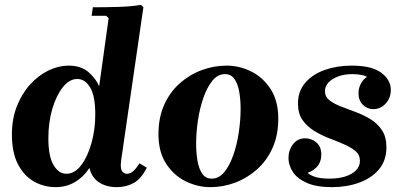

<svg xmlns="http://www.w3.org/2000/svg" viewBox="-20 -760 1654 790"><path d="M29 -207Q29 -271 49.5 -323Q70 -375 104 -412.5Q138 -450 179.5 -470Q221 -490 262 -490Q314 -490 344.5 -463Q375 -436 388 -405L427 -685L417 -695H357L362 -730Q409 -730 464.5 -731.5Q520 -733 560 -740L570 -730L479 -104Q474 -69 481.5 -57Q489 -45 502 -45Q517 -45 529.5 -57Q542 -69 554 -88L584 -70Q561 -24 530 -7Q499 10 461 10Q417 10 387 -10Q357 -30 348 -69Q324 -32 288.5 -11Q253 10 209 10Q161 10 120 -13Q79 -36 54 -84Q29 -132 29 -207ZM179 -192Q179 -116 200.5 -80.5Q222 -45 253 -45Q287 -45 313.5 -79.5Q340 -114 356 -170Q372 -226 372 -289Q372 -365 351 -400Q330 -435 298 -435Q265 -435 238 -400.5Q211 -366 195 -311Q179 -256 179 -192Z M912 -490Q965 -490 1013.5 -466Q1062 -442 1093.5 -393.5Q1125 -345 1125 -272Q1125 -204 1101.5 -151.5Q1078 -99 1037.5 -63Q997 -27 947.5 -8.5Q898 10 845 10Q793 10 744 -14Q695 -38 663.5 -86.5Q632 -135 632 -208Q632 -276 655.5 -328.5Q679 -381 719.5 -417Q760 -453 810 -471.5Q860 -490 912 -490ZM851 -25Q881 -25 903 -52Q925 -79 940 -122Q955 -165 962.5 -215.5Q970 -266 970 -312Q970 -349 964.5 -381.5Q959 -414 945 -434.5Q931 -455 906 -455Q876 -455 854 -428Q832 -401 817 -358Q802 -315 794.5 -265Q787 -215 787 -168Q787 -132 792.5 -99Q798 -66 812 -45.5Q826 -25 851 -25Z M1346 10Q1282 10 1242.5 -7.5Q1203 -25 1185 -52.5Q1167 -80 1167 -110Q1167 -143 1186 -167Q1205 -191 1236 -191Q1261 -191 1281.5 -174Q1302 -157 1302 -124Q1302 -90 1279.5 -69Q1257 -48 1234 -48Q1219 -48 1206 -57Q1193 -66 1193 -81H1226Q1226 -62 1252.5 -43.5Q1279 -25 1336 -25Q1373 -25 1401 -34Q1429 -43 1445 -59.5Q1461 -76 1461 -98Q1461 -123 1442.5 -138.5Q1424 -154 1395 -166.5Q1366 -179 1333.5 -191.5Q1301 -204 1272 -222Q1243 -240 1224.5 -266.5Q1206 -293 1206 -334Q1206 -385 1236.5 -420Q1267 -455 1317 -472.5Q1367 -490 1427 -490Q1510 -490 1549 -460.5Q1588 -431 1588 -390Q1588 -357 1567 -334Q1546 -311 1516 -311Q1491 -311 1473 -329Q1455 -347 1455 -376Q1455 -405 1472.5 -427.5Q1490 -450 1514 -450Q1529 -450 1539.5 -439Q1550 -428 1550 -407H1520Q1520 -425 1497 -440Q1474 -455 1430 -455Q1397 -455 1371.5 -445.5Q1346 -436 1331.5 -420.5Q1317 -405 1317 -385Q1317 -362 1335.5 -347.5Q1354 -333 1382.5 -322Q1411 -311 1443.5 -299Q1476 -287 1504.5 -269.5Q1533 -252 1551.5 -224.5Q1570 -197 1570 -154Q1570 -100 1539.5 -63.5Q1509 -27 1458 -8.5Q1407 10 1346 10Z"/></svg>

Font: Brygada 1918
Style: Bold Italic
Weight: 700
Italic angle: -8°
Designer: Mateusz Machalski | Borys Kosmynka | Przemek Hoffer
Foundry: NIEPODLEGLA 2018
Version: Version 3.006